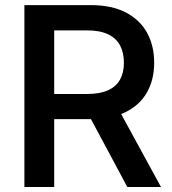

<svg xmlns="http://www.w3.org/2000/svg" viewBox="-20 -748 690 768"><path d="M77.6 0V-727.5H342.8Q426.8 -727.5 483.2 -698.2Q539.6 -668.9 568.1 -617.2Q596.7 -565.4 596.7 -497.1Q596.7 -429.2 567.9 -378.4Q539.1 -327.6 482.4 -299.6Q425.8 -271.5 341.3 -271.5H146.5V-372.1H328.1Q379.9 -372.1 412.4 -387Q444.8 -401.9 460.2 -429.7Q475.6 -457.5 475.6 -497.1Q475.6 -537.6 460.2 -566.4Q444.8 -595.2 412.4 -610.8Q379.9 -626.5 327.1 -626.5H196.8V0ZM489.3 0 313 -329.1H444.3L624 0Z"/></svg>

Font: Inter
Style: 540
Weight: 540
Designer: Rasmus Andersson
Foundry: rsms
Version: Version 4.001;git-66647c0bb